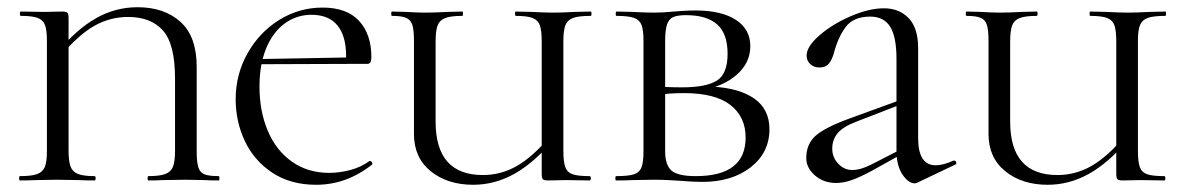

<svg xmlns="http://www.w3.org/2000/svg" viewBox="-20 -500 3284 532"><path d="M242 -12Q245 -12 245 -6Q245 0 242 0Q215 0 199 -1L138 -2L79 -1Q63 0 35 0Q33 0 33 -6Q33 -12 35 -12Q67 -12 82.5 -17.5Q98 -23 104 -37Q110 -51 110 -81V-387Q110 -417 104.5 -431Q99 -445 84 -450.5Q69 -456 38 -456Q35 -456 35 -462Q35 -468 38 -468L103 -467L152 -468Q164 -468 167 -464.5Q170 -461 170 -449V-83Q170 -53 175.5 -38.5Q181 -24 196 -18Q211 -12 242 -12ZM361 -480Q435 -480 480 -439.5Q525 -399 525 -315V-81Q525 -51 529.5 -36.5Q534 -22 546.5 -17Q559 -12 586 -12Q588 -12 588 -6Q588 0 586 0Q561 0 547 -1L494 -2L431 -1Q416 0 391 0Q389 0 389 -6Q389 -12 391 -12Q423 -12 438.5 -18Q454 -24 459.5 -38.5Q465 -53 465 -83V-282Q465 -378 431.5 -415.5Q398 -453 335 -453Q285 -453 241.5 -428.5Q198 -404 146 -343L136 -352Q192 -419 246 -449.5Q300 -480 361 -480Z M633 -225Q633 -294 666 -352.5Q699 -411 754 -445Q809 -479 874 -479Q941 -479 975 -442Q1009 -405 1009 -342Q1009 -332 1006.5 -327.5Q1004 -323 997 -323H938Q939 -331 939 -345Q939 -400 915 -429.5Q891 -459 843 -459Q802 -459 769 -435Q736 -411 717.5 -366Q699 -321 699 -260Q699 -192 722 -137.5Q745 -83 789 -52Q833 -21 892 -21Q921 -21 951 -29Q981 -37 1004 -54H1005Q1008 -54 1010.5 -50.5Q1013 -47 1011 -44Q940 12 856 12Q785 12 734.5 -21.5Q684 -55 658.5 -109Q633 -163 633 -225ZM678 -336 957 -341V-323L679 -322Z M1409 -456Q1407 -456 1407 -462Q1407 -468 1409 -468L1453 -467Q1491 -465 1514 -465Q1535 -465 1573 -467L1617 -468Q1619 -468 1619 -462Q1619 -456 1617 -456Q1584 -456 1568.5 -450.5Q1553 -445 1547 -431Q1541 -417 1541 -387V-81Q1541 -51 1546.5 -36.5Q1552 -22 1567 -17Q1582 -12 1614 -12Q1617 -12 1617 -6Q1617 0 1614 0L1549 -1L1500 0Q1488 0 1484.5 -3Q1481 -6 1481 -19V-385Q1481 -415 1476 -429.5Q1471 -444 1456 -450Q1441 -456 1409 -456ZM1291 12Q1220 12 1173.5 -25.5Q1127 -63 1127 -129V-387Q1127 -417 1122.5 -431Q1118 -445 1105.5 -450.5Q1093 -456 1066 -456Q1064 -456 1064 -462Q1064 -468 1066 -468L1105 -467Q1139 -465 1157 -465Q1182 -465 1220 -467L1261 -468Q1263 -468 1263 -462Q1263 -456 1261 -456Q1229 -456 1213.5 -450Q1198 -444 1192.5 -429.5Q1187 -415 1187 -385V-163Q1187 -15 1318 -15Q1368 -15 1412 -40Q1456 -65 1506 -124L1516 -115Q1460 -49 1405.5 -18.5Q1351 12 1291 12Z M2112 -142Q2112 -77 2060 -36.5Q2008 4 1926 4Q1900 4 1865 1Q1851 0 1832 -1Q1813 -2 1791 -2L1733 -1Q1716 0 1687 0Q1685 0 1685 -6Q1685 -12 1687 -12Q1721 -12 1736.5 -17Q1752 -22 1757.5 -36.5Q1763 -51 1763 -81V-387Q1763 -417 1757.5 -431Q1752 -445 1736.5 -450.5Q1721 -456 1688 -456Q1686 -456 1686 -462Q1686 -468 1688 -468L1733 -467Q1771 -465 1791 -465Q1818 -465 1846 -468Q1856 -469 1874.5 -470Q1893 -471 1907 -471Q1979 -471 2019 -445Q2059 -419 2059 -372Q2059 -326 2021.5 -293Q1984 -260 1923 -250L1953 -260Q2029 -256 2070.5 -226.5Q2112 -197 2112 -142ZM1823 -385V-256L1798 -261Q1825 -258 1870 -258Q1936 -258 1966 -276.5Q1996 -295 1996 -351Q1996 -407 1967 -432.5Q1938 -458 1881 -458Q1857 -458 1845 -452.5Q1833 -447 1828 -431.5Q1823 -416 1823 -385ZM2046 -119Q2046 -176 2004 -209Q1962 -242 1875 -242Q1829 -242 1798 -236L1823 -244V-81Q1823 -43 1840.5 -27.5Q1858 -12 1908 -12Q2046 -12 2046 -119Z M2515 8Q2497 8 2480.5 -16.5Q2464 -41 2464 -83V-337Q2464 -398 2446.5 -426Q2429 -454 2391 -454Q2345 -454 2323.5 -425.5Q2302 -397 2290 -351Q2285 -334 2276.5 -323.5Q2268 -313 2251 -313Q2235 -313 2225 -322.5Q2215 -332 2215 -346Q2215 -371 2250.5 -402Q2286 -433 2337 -455Q2388 -477 2429 -477Q2472 -477 2498 -449.5Q2524 -422 2524 -367V-117Q2524 -42 2573 -42Q2593 -42 2622 -55H2624Q2628 -55 2629.5 -50.5Q2631 -46 2627 -44L2522 6Q2518 8 2515 8ZM2214 -62Q2214 -100 2239 -123Q2264 -146 2332 -171L2475 -223L2477 -211L2353 -163Q2316 -149 2301 -131Q2286 -113 2286 -88Q2286 -64 2302.5 -46.5Q2319 -29 2341 -29Q2365 -29 2394 -44L2484 -90L2486 -77L2398 -28Q2363 -9 2340 -1Q2317 7 2297 7Q2262 7 2238 -14Q2214 -35 2214 -62Z M3001 -456Q2999 -456 2999 -462Q2999 -468 3001 -468L3045 -467Q3083 -465 3106 -465Q3127 -465 3165 -467L3209 -468Q3211 -468 3211 -462Q3211 -456 3209 -456Q3176 -456 3160.5 -450.5Q3145 -445 3139 -431Q3133 -417 3133 -387V-81Q3133 -51 3138.5 -36.5Q3144 -22 3159 -17Q3174 -12 3206 -12Q3209 -12 3209 -6Q3209 0 3206 0L3141 -1L3092 0Q3080 0 3076.5 -3Q3073 -6 3073 -19V-385Q3073 -415 3068 -429.5Q3063 -444 3048 -450Q3033 -456 3001 -456ZM2883 12Q2812 12 2765.5 -25.5Q2719 -63 2719 -129V-387Q2719 -417 2714.5 -431Q2710 -445 2697.5 -450.5Q2685 -456 2658 -456Q2656 -456 2656 -462Q2656 -468 2658 -468L2697 -467Q2731 -465 2749 -465Q2774 -465 2812 -467L2853 -468Q2855 -468 2855 -462Q2855 -456 2853 -456Q2821 -456 2805.5 -450Q2790 -444 2784.5 -429.5Q2779 -415 2779 -385V-163Q2779 -15 2910 -15Q2960 -15 3004 -40Q3048 -65 3098 -124L3108 -115Q3052 -49 2997.5 -18.5Q2943 12 2883 12Z"/></svg>

Font: Cormorant Unicase
Style: Regular
Weight: 400
Designer: Christian Thalmann (Catharsis Fonts)
Foundry: Catharsis Fonts
Version: Version 4.000